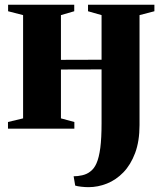

<svg xmlns="http://www.w3.org/2000/svg" viewBox="-20 -532 665 794"><path d="M346 242Q332 242 316.2 240.2Q300.5 238.5 291 235.5L284.5 197Q301.5 197 320.2 192.8Q339 188.5 352.5 178Q369 166.5 379.2 143Q389.5 119.5 394.8 79.5Q400 39.5 400 -22.5V-245L232 -244.5V-42.5L287.5 -27.5V0H13V-27.5L75.5 -42.5V-469.5L13.5 -485.5V-512.5H287V-485.5L232 -469.5V-284.5L400 -285V-469.5L344 -485.5V-512.5H618.5V-485.5L557 -469.5V-15Q557 52 538.8 100.8Q520.5 149.5 490.2 180.8Q460 212 422.5 227Q385 242 346 242Z"/></svg>

Font: Merriweather 120pt ExtraBold
Style: Regular
Weight: 800
Version: Version 2.100